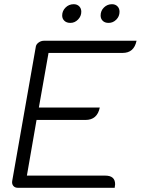

<svg xmlns="http://www.w3.org/2000/svg" viewBox="-20 -894 670 914"><path d="M150 -669Q151 -682 163 -691Q175 -700 189 -700H630Q624 -671 607.5 -656.5Q591 -642 563 -642H211L165 -382H455Q443 -323 387 -323H154L108 -58H481Q528 -58 528 -17Q528 -12 526 0H65Q51 0 43.5 -9Q36 -18 38 -32ZM276 -820Q276 -842 292 -858Q308 -874 331 -874Q347 -874 357 -864Q367 -854 367 -838Q367 -817 351.5 -801Q336 -785 315 -785Q297 -785 286.5 -795Q276 -805 276 -820ZM459 -820Q459 -843 475 -858.5Q491 -874 513 -874Q529 -874 539 -864Q549 -854 549 -838Q549 -816 533.5 -800.5Q518 -785 497 -785Q479 -785 469 -795Q459 -805 459 -820Z"/></svg>

Font: K2D ExtraLight
Style: Italic
Weight: 275
Italic angle: -10°
Designer: Katatrad Aksorn Co.,Ltd.
Foundry: Cadson Demak Co.,Ltd.
Version: Version 1.000; ttfautohint (v1.6)